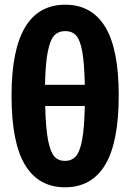

<svg xmlns="http://www.w3.org/2000/svg" viewBox="-20 -778 553 815"><path d="M484 -373Q484 -174 426.5 -78.5Q369 17 256 17Q144 17 86.5 -77.5Q29 -172 29 -372Q29 -758 257 -758Q369 -758 426.5 -664Q484 -570 484 -373ZM171 -418H340Q338 -511 329 -560Q320 -609 303 -627.5Q286 -646 257 -646Q228 -646 210.5 -627.5Q193 -609 183 -559.5Q173 -510 171 -418ZM340 -328H172Q174 -234 184 -183Q194 -132 211 -113.5Q228 -95 256 -95Q284 -95 301.5 -114Q319 -133 328.5 -183.5Q338 -234 340 -328Z"/></svg>

Font: Fira Sans Condensed
Style: Bold
Weight: 700
Width: 3
Designer: bBox Type GmbH & Carrois Corporate GbR & Edenspiekermann AG
Foundry: bBox Type GmbH & Carrois Corporate GbR & Edenspiekermann AG
Version: Version 4.301